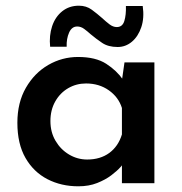

<svg xmlns="http://www.w3.org/2000/svg" viewBox="-20 -643 639 674"><path d="M255 11Q195 11 146.5 -14Q98 -39 69.5 -88.5Q41 -138 41 -212Q41 -283 71 -335Q101 -387 149.5 -415Q198 -443 254 -443Q316 -443 353 -419Q390 -395 412 -363L406 -347L417 -424H522V0H408V-102L418 -76Q415 -70 403 -56.5Q391 -43 370.5 -27.5Q350 -12 321 -0.5Q292 11 255 11ZM286 -83Q332 -83 363.5 -106Q395 -129 408 -171V-264Q396 -302 362 -326Q328 -350 282 -350Q248 -350 219.5 -333.5Q191 -317 174 -287Q157 -257 157 -218Q157 -179 175 -148.5Q193 -118 222.5 -100.5Q252 -83 286 -83ZM393 -478Q360 -478 338.5 -492.5Q317 -507 298 -523Q287 -533 275.5 -541.5Q264 -550 251 -550Q232 -550 222.5 -528.5Q213 -507 214 -479H156Q152 -518 163 -551Q174 -584 198.5 -603.5Q223 -623 257 -623Q283 -623 302 -609Q321 -595 338 -580Q352 -567 364.5 -557.5Q377 -548 390 -548Q410 -548 416.5 -569.5Q423 -591 422 -622H481Q487 -580 476 -547.5Q465 -515 443 -496.5Q421 -478 393 -478Z"/></svg>

Font: Reem Kufi Fun Medium
Style: Regular
Weight: 500
Designer: Khaled Hosny
Version: Version 1.005